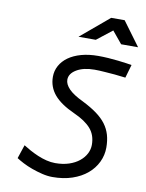

<svg xmlns="http://www.w3.org/2000/svg" viewBox="-100 -1001 825 1082"><g transform="rotate(10 312.5 -460.5)"><path d="M447 -931H524L625 -794H528L471 -863L383 -794H284ZM584 -613Q554 -616 522 -620Q495 -622 463.5 -624.5Q432 -627 406 -627Q343 -627 303.5 -603.5Q264 -580 264 -545Q264 -519 289.5 -492.5Q315 -466 372 -439Q420 -415 453.5 -390.5Q487 -366 507.5 -338.5Q528 -311 537.5 -278.5Q547 -246 547 -206Q547 -162 528 -122.5Q509 -83 474 -53.5Q439 -24 389 -7Q339 10 276 10Q248 10 217 2.5Q186 -5 157 -15.5Q128 -26 104 -38.5Q80 -51 65 -61L91 -139Q108 -128 130 -116Q152 -104 176.5 -93.5Q201 -83 227 -76.5Q253 -70 278 -70Q322 -70 356.5 -81.5Q391 -93 415 -112.5Q439 -132 451.5 -156.5Q464 -181 464 -207Q464 -263 432 -299.5Q400 -336 335 -365Q255 -401 218 -445Q181 -489 181 -547Q181 -581 197 -610.5Q213 -640 243 -661.5Q273 -683 316 -695Q359 -707 413 -707Q441 -707 470.5 -705Q500 -703 526.5 -700Q553 -697 574 -694Q595 -691 606 -689Z"/></g></svg>

Font: Panefresco 500wt
Style: Italic
Weight: 700
Foundry: Campivisivi & Chank Co
Version: Version 1.000